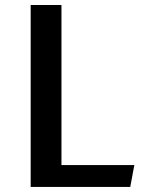

<svg xmlns="http://www.w3.org/2000/svg" viewBox="-20 -735 589 755"><path d="M100.6 0V-715.3H221.7V-85.9H508.3L492.2 0Z"/></svg>

Font: Proza Libre
Style: Medium
Weight: 500
Designer: Jasper de Waard
Foundry: Jasper de Waard
Version: Version 1.000; ttfautohint (v1.4.1.8-43bc)